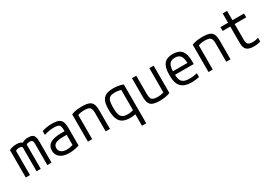

<svg xmlns="http://www.w3.org/2000/svg" viewBox="42 -1757 4315 3034"><g transform="rotate(-30 2200.0 -240.0)"><path d="M40 0V-500Q68 -515 101.5 -522.5Q135 -530 176 -530Q210 -530 231.5 -523.5Q253 -517 275 -500Q303 -517 326.5 -523.5Q350 -530 384 -530Q432 -530 459.5 -516.5Q487 -503 498.5 -471Q510 -439 510 -383V0H433V-384Q433 -414 427.5 -430Q422 -446 408 -453Q394 -460 369 -460Q351 -460 338 -456Q325 -452 313 -441V0H237V-430Q237 -440 230 -446.5Q223 -453 211 -456.5Q199 -460 181 -460Q143 -460 117 -441V0Z M833 10Q726 10 667.5 -35Q609 -80 609 -160Q609 -245 674.5 -286Q740 -327 872 -327H973V-261H871Q778 -261 733.5 -237Q689 -213 689 -161Q689 -112 725.5 -84.5Q762 -57 827 -57Q862 -57 897 -65Q932 -73 955 -86L937 -42V-338Q937 -389 927.5 -416Q918 -443 892 -452.5Q866 -462 816 -462Q786 -462 757.5 -459Q729 -456 700 -449.5Q671 -443 638 -432V-501Q675 -515 722 -522.5Q769 -530 822 -530Q896 -530 938 -513Q980 -496 997.5 -454.5Q1015 -413 1015 -340V-22Q981 -8 931 1Q881 10 833 10Z M1174 -498Q1215 -515 1261 -522.5Q1307 -530 1365 -530Q1447 -530 1492.5 -513Q1538 -496 1557 -454.5Q1576 -413 1576 -340V0H1498V-336Q1498 -385 1486.5 -412Q1475 -439 1446.5 -449.5Q1418 -460 1366 -460Q1340 -460 1317.5 -457Q1295 -454 1272.5 -447.5Q1250 -441 1222 -428L1252 -478V0H1174Z M2039 210V-480L2058 -435Q2027 -449 1994.5 -454.5Q1962 -460 1928 -460Q1873 -460 1842.5 -443.5Q1812 -427 1799.5 -385.5Q1787 -344 1787 -269Q1787 -190 1800.5 -144Q1814 -98 1846.5 -78.5Q1879 -59 1933 -59Q1964 -59 1995.5 -64.5Q2027 -70 2059 -82L2078 -11Q2050 -1 2015.5 4.5Q1981 10 1941 10Q1858 10 1807 -18Q1756 -46 1732.5 -108Q1709 -170 1709 -270Q1709 -367 1731 -423.5Q1753 -480 1803.5 -505Q1854 -530 1939 -530Q2043 -530 2117 -498V210Z M2485 10Q2406 10 2360.5 -7Q2315 -24 2296.5 -65.5Q2278 -107 2278 -180V-520H2356V-184Q2356 -136 2367 -109Q2378 -82 2406.5 -71Q2435 -60 2486 -60Q2513 -60 2535 -63Q2557 -66 2579 -73Q2601 -80 2627 -92L2595 -42V-520H2673V-22Q2633 -6 2587.5 2Q2542 10 2485 10Z M3064 10Q2938 10 2876.5 -51.5Q2815 -113 2815 -240V-280Q2815 -409 2866 -469.5Q2917 -530 3025 -530Q3134 -530 3184.5 -469.5Q3235 -409 3235 -280V-226H2857V-291H3178L3157 -268V-277Q3157 -376 3126.5 -419Q3096 -462 3025 -462Q2955 -462 2924 -419Q2893 -376 2893 -277V-243Q2893 -174 2909.5 -133.5Q2926 -93 2964.5 -75.5Q3003 -58 3068 -58Q3099 -58 3133 -62Q3167 -66 3205 -75V-6Q3173 1 3136 5.5Q3099 10 3064 10Z M3374 -498Q3415 -515 3461 -522.5Q3507 -530 3565 -530Q3647 -530 3692.5 -513Q3738 -496 3757 -454.5Q3776 -413 3776 -340V0H3698V-336Q3698 -385 3686.5 -412Q3675 -439 3646.5 -449.5Q3618 -460 3566 -460Q3540 -460 3517.5 -457Q3495 -454 3472.5 -447.5Q3450 -441 3422 -428L3452 -478V0H3374Z M4202 10Q4111 10 4071 -26Q4031 -62 4031 -147V-450H3892V-520H4031V-690H4111V-520H4322V-450H4111V-164Q4111 -105 4133.5 -82.5Q4156 -60 4217 -60Q4247 -60 4273 -64.5Q4299 -69 4322 -77V-7Q4293 2 4263 6Q4233 10 4202 10Z"/></g></svg>

Font: M PLUS Code Latin SemiExpanded
Style: Regular
Weight: 400
Width: 6
Designer: Coji Morishita
Foundry: UNDERFOREST DESIGN
Version: Version 1.002; ttfautohint (v1.8.3)